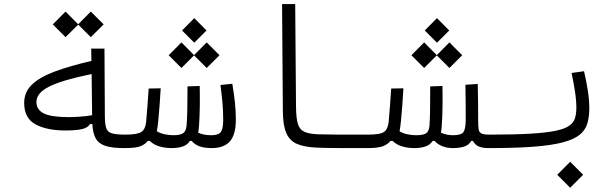

<svg xmlns="http://www.w3.org/2000/svg" viewBox="-20 -713 2970 927"><path d="M296.4 -83Q205.6 -83 151.1 -112.8Q96.7 -142.6 96.7 -215.8Q96.7 -268.6 134.3 -304.7Q171.9 -340.8 244.4 -367.7Q316.9 -394.5 421.4 -418.9L420.4 -478.5H484.4L486.3 -149.9Q486.8 -113.3 492.9 -94.5Q499 -75.7 520.3 -69.3Q541.5 -63 585.9 -63Q606.4 -63 613.8 -57.1Q621.1 -51.3 621.1 -33.2Q621.1 -15.1 613 -6.6Q605 2 580.1 2Q521.5 2 488.8 -8.8Q456.1 -19.5 442.1 -44.9Q428.2 -70.3 425.8 -114.3L414.6 -113.8Q403.8 -95.7 374.8 -89.4Q345.7 -83 296.4 -83ZM422.4 -355.5Q282.7 -327.1 219.2 -295.9Q155.8 -264.6 155.8 -220.7Q155.8 -183.1 191.7 -165.3Q227.5 -147.5 312.5 -147.5Q334.5 -147.5 366 -149.7Q397.5 -151.9 424.8 -156.7ZM418.5 -533.7 357.4 -594.2 296.4 -533.7 234.9 -595.2 296.4 -657.2 357.4 -595.7 418.5 -657.2 480.5 -595.2Z M581.1 2 585.9 -63Q645 -63 663.6 -76.7Q682.1 -90.3 685.5 -124Q689.5 -166.5 692.1 -203.6Q694.8 -240.7 697.8 -285.6L755.9 -286.6Q753.4 -243.7 750.5 -204.8Q747.6 -166 743.7 -125Q740.7 -97.2 737.3 -79.1Q754.9 -68.8 776.1 -64.5Q797.4 -60.1 817.4 -60.1Q851.1 -60.1 865 -70.6Q878.9 -81.1 880.9 -107.9Q883.8 -141.6 884.5 -193.4Q885.3 -245.1 885.3 -295.9L944.3 -297.9Q945.3 -249 944.6 -196.8Q943.8 -144.5 940.9 -105.5Q939.9 -89.4 937 -72.3Q963.4 -60.1 1000.5 -60.1Q1033.7 -60.1 1045.7 -75.2Q1057.6 -90.3 1057.6 -134.8Q1057.6 -174.3 1054.2 -214.6Q1050.8 -254.9 1044.4 -302.7L1101.6 -308.6Q1118.7 -210.4 1118.7 -136.2Q1118.7 -62.5 1089.8 -30.3Q1061 2 1002 2Q969.2 2 945.3 -5.9Q921.4 -13.7 905.3 -32.7H897Q884.3 -12.7 861.1 -5.4Q837.9 2 809.1 2Q777.8 2 750.2 -5.9Q722.7 -13.7 702.6 -32.7H693.4Q682.6 -17.6 660.2 -7.8Q637.7 2 581.1 2ZM978 -384.8 917 -445.8 856 -384.8 794.4 -446.3 856 -508.3 917 -446.8 978 -508.3 1039.6 -446.3ZM918 -506.8 858.9 -565.9 918 -625.5 977.1 -565.9Z M1752 2Q1739.3 2 1726.8 2Q1714.4 2 1702.1 2Q1648.4 2 1598.6 1.7Q1548.8 1.5 1503.9 -0.5Q1447.3 -3.4 1412.6 -18.8Q1377.9 -34.2 1362.1 -71Q1346.2 -107.9 1345.7 -175.3L1341.8 -693.4H1405.3L1409.2 -197.3Q1409.7 -141.1 1418.7 -113.3Q1427.7 -85.4 1451.7 -75.7Q1475.6 -65.9 1519.5 -64.5Q1560.1 -63.5 1605.2 -63.2Q1650.4 -63 1707 -63Q1719.2 -63 1731.9 -63Q1744.6 -63 1757.8 -63Q1778.3 -63 1778.3 -33.7Q1778.3 2 1752 2Z M1981 2Q1949.7 2 1922.4 -5.9Q1895 -13.7 1875.5 -32.7H1865.7Q1853.5 -17.6 1830.8 -7.8Q1808.1 2 1752.9 2L1757.8 -63Q1816.9 -63 1835 -76.7Q1853 -90.3 1856.4 -124Q1860.4 -166.5 1863 -203.6Q1865.7 -240.7 1868.7 -285.6L1927.7 -286.6Q1925.3 -243.7 1922.4 -204.8Q1919.4 -166 1915.5 -125Q1912.6 -98.1 1909.2 -79.1Q1926.3 -68.8 1947.8 -64.5Q1969.2 -60.1 1989.3 -60.1Q2025.4 -60.1 2038.6 -70.6Q2051.8 -81.1 2053.7 -107.9Q2056.2 -141.6 2056.6 -193.4Q2057.1 -245.1 2057.1 -295.9L2116.2 -297.9Q2117.2 -249 2116.5 -196.8Q2115.7 -144.5 2112.8 -105Q2111.8 -88.9 2108.9 -72.3Q2124 -65.4 2139.4 -62.7Q2154.8 -60.1 2168.5 -60.1Q2206.1 -60.1 2217.3 -75.2Q2228.5 -90.3 2228.5 -134.8Q2228.5 -174.3 2228.3 -213.9Q2228 -253.4 2227.1 -303.7L2286.6 -307.6Q2288.1 -256.3 2288.3 -213.4Q2288.6 -170.4 2288.6 -133.3V-131.8Q2288.6 -104 2290.8 -89.1Q2293 -74.2 2304.4 -68.6Q2315.9 -63 2343.8 -63Q2362.3 -63 2369.6 -55.4Q2377 -47.9 2377 -34.2Q2377 -12.2 2366.2 -5.1Q2355.5 2 2337.9 2Q2311.5 2 2293 -5.1Q2274.4 -12.2 2263.2 -32.7H2255.4Q2242.7 -11.2 2219 -4.6Q2195.3 2 2168 2Q2109.9 2 2078.1 -32.7H2068.8Q2056.2 -12.7 2033 -5.4Q2009.8 2 1981 2ZM2149.9 -384.8 2088.9 -445.8 2027.8 -384.8 1966.3 -446.3 2027.8 -508.3 2088.9 -446.8 2149.9 -508.3 2211.4 -446.3ZM2089.8 -506.8 2030.8 -565.9 2089.8 -625.5 2148.9 -565.9Z M2337.9 2Q2325.2 2 2325.2 -33.7Q2325.2 -63 2343.8 -63Q2460.9 -63 2537.8 -67.4Q2614.7 -71.8 2660.2 -81.1Q2705.6 -90.3 2727.5 -105.5Q2749.5 -120.6 2756.1 -142.3Q2762.7 -164.1 2762.7 -192.4Q2762.7 -229 2755.9 -272.7Q2749 -316.4 2739.7 -360.8L2799.8 -369.1Q2811 -321.8 2818.1 -275.4Q2825.2 -229 2825.2 -191.4Q2825.2 -148.9 2815.7 -116.7Q2806.2 -84.5 2778.3 -62Q2750.5 -39.6 2696.5 -25.4Q2642.6 -11.2 2555.2 -4.6Q2467.8 2 2337.9 2ZM2732.9 193.4 2670.4 130.9 2732.9 67.9 2795.4 130.9Z"/></svg>

Font: Cascadia Mono PL Light
Style: Regular
Weight: 300
Monospace: yes
Designer: Aaron Bell
Foundry: Saja Typeworks
Version: Version 2404.023; ttfautohint (v1.8.4)